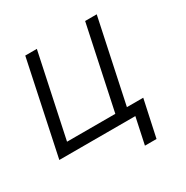

<svg xmlns="http://www.w3.org/2000/svg" viewBox="-163 -663 919 947"><g transform="rotate(-30 297.0 -190.0)"><path d="M395 150 427 0H-6L106 -530H172L72 -59H347L447 -530H513L413 -59H506L461 150Z"/></g></svg>

Font: Geist Mono Light
Style: Italic
Weight: 300
Italic angle: -12°
Monospace: yes
Designer: Basement.studio, Andrés Briganti, Mateo Zaragoza
Foundry: Basement.studio, Vercel, Andrés Briganti, Guido Ferreyra, Mateo Zaragoza
Version: Version 1.500; ttfautohint (v1.8.4.7-5d5b)